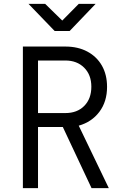

<svg xmlns="http://www.w3.org/2000/svg" viewBox="-20 -970 640 990"><path d="M98 0V-730H317Q382 -730 430.5 -704Q479 -678 505.5 -631.5Q532 -585 532 -522Q532 -446 492.5 -393.5Q453 -341 386 -322L541 0H452L304 -315H176V0ZM176 -387H317Q378 -387 414.5 -424Q451 -461 451 -523Q451 -584 414 -621Q377 -658 317 -658H176ZM262 -810 127 -950H213L301 -864L386 -950H473L339 -810Z"/></svg>

Font: JetBrains Mono NL Light
Style: Regular
Weight: 300
Monospace: yes
Designer: Philipp Nurullin, Konstantin Bulenkov
Foundry: JetBrains
Version: Version 2.305; ttfautohint (v1.8.4.7-5d5b)